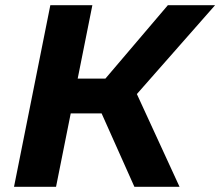

<svg xmlns="http://www.w3.org/2000/svg" viewBox="-20 -720 849 740"><path d="M34 0 174 -700H336L196 0ZM205 -283 231 -417H476L450 -283ZM498 0 347 -338 482 -413 672 0ZM486 -333 330 -351 627 -700H809Z"/></svg>

Font: MOST Montserrat
Style: Bold Italic
Weight: 700
Italic angle: -11.3°
Designer: Julieta Ulanovsky
Foundry: Julieta Ulanovsky
Version: Version 8.000;March 11, 2024;FontCreator 15.0.0.2926 64-bit